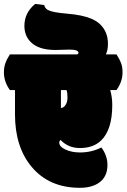

<svg xmlns="http://www.w3.org/2000/svg" viewBox="-62 -921 631 957"><path d="M214.4 -671.9 284.2 -673.8Q329.1 -673.8 329.1 -657.7Q329.1 -651.4 321.8 -649.9H-12.7Q-28.3 -625.5 -35.4 -605.2Q-42.5 -585 -42.5 -560.1Q-42.5 -513.7 -12.7 -472.2H12.7V-351.1Q12.7 -188.5 95.7 -89.4Q183.1 15.1 336.4 15.1Q395.5 15.1 431.6 -10.3Q473.6 -39.6 473.6 -99.1Q473.6 -145 443.4 -186Q395 -161.1 336.4 -161.1Q295.4 -161.1 264.4 -175.5Q233.4 -189.9 233.4 -210Q233.4 -217.8 239.7 -223.6Q278.3 -183.1 336.4 -183.1Q403.3 -183.1 442.4 -221.2Q497.6 -274.9 497.6 -397.9Q497.6 -436.5 487.3 -472.2H518.6Q548.8 -514.2 548.8 -560.1Q548.8 -586.9 541.5 -606.4Q534.2 -626 518.6 -649.9H465.8Q476.1 -671.9 476.1 -702.6Q476.1 -733.4 465.8 -757.8Q445.8 -805.7 393.6 -827.6Q348.6 -846.7 271.5 -853Q199.7 -858.9 176.8 -871.1Q162.1 -879.4 158.2 -896L113.3 -901.4Q59.6 -857.4 59.6 -792Q59.6 -741.2 93.3 -709.5Q132.3 -671.9 214.4 -671.9ZM241.7 -382.8V-472.2H269.5Q274.4 -459.5 274.4 -435.8Q274.4 -412.1 264.4 -397.5Q254.4 -382.8 241.7 -382.8Z"/></svg>

Font: Friends & Family
Style: Regular
Weight: 400
Designer: Sarang Kulkarni, Maithili Shingre, Noopur Datye
Foundry: Ek Type
Version: Version 1.000;hotconv 1.0.117;makeotfexe 2.5.65602